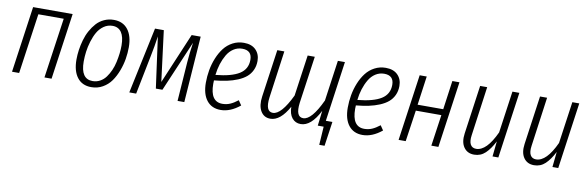

<svg xmlns="http://www.w3.org/2000/svg" viewBox="-48 -941 4573 1492"><g transform="rotate(10 2238.5 -194.5)"><path d="M301.8 0 370.1 -475.1H169.9L102.1 0H45.9L120.1 -522.9H432.1L357.9 0Z M672.4 11.2Q600.1 11.2 561.3 -39.6Q522.5 -90.3 522.5 -180.2Q522.5 -217.8 528.1 -256.8Q533.7 -295.9 545.2 -336.2Q556.6 -376.5 575.9 -411.6Q595.2 -446.8 620.1 -474.4Q645 -502 680.2 -518.1Q715.3 -534.2 756.3 -534.2Q828.6 -534.2 867.7 -483.6Q906.7 -433.1 906.7 -344.2Q906.7 -298.8 898.9 -251.7Q891.1 -204.6 873 -157Q855 -109.4 828.9 -72.3Q802.7 -35.2 762.2 -12Q721.7 11.2 672.4 11.2ZM674.3 -37.1Q706.1 -37.1 733.2 -52Q760.3 -66.9 778.8 -92.3Q797.4 -117.7 811.3 -148.9Q825.2 -180.2 833 -216.1Q840.8 -252 844.7 -284.7Q848.6 -317.4 848.6 -348.1Q848.6 -416.5 824.5 -451.7Q800.3 -486.8 754.4 -486.8Q716.3 -486.8 685.5 -465.3Q654.8 -443.8 635.7 -410.6Q616.7 -377.4 603.8 -334.7Q590.8 -292 585.7 -252.2Q580.6 -212.4 580.6 -174.8Q580.6 -37.1 674.3 -37.1Z M1442.4 -522.9 1405.3 0H1352.1L1374 -309.1Q1378.9 -379.9 1392.1 -465.8L1221.2 -64.9H1169.4L1114.3 -466.8Q1103.5 -389.2 1086.4 -306.2L1025.4 0H971.2L1082 -522.9H1151.4L1202.1 -123L1371.1 -522.9Z M1910.2 -413.1Q1910.2 -373 1895 -340.6Q1879.9 -308.1 1853.3 -285.6Q1826.7 -263.2 1787.4 -246.8Q1748 -230.5 1703.1 -220.9Q1658.2 -211.4 1603 -206.1Q1602.1 -197.3 1602.1 -179.2Q1602.1 -38.1 1698.2 -38.1Q1730.5 -38.1 1759 -50.3Q1787.6 -62.5 1819.8 -87.9L1845.2 -50.8Q1769 11.2 1692.9 11.2Q1622.1 11.2 1583 -38.6Q1543.9 -88.4 1543.9 -178.2Q1543.9 -228.5 1552.7 -278.1Q1561.5 -327.6 1580.6 -374.3Q1599.6 -420.9 1627 -456.3Q1654.3 -491.7 1694.3 -512.9Q1734.4 -534.2 1782.2 -534.2Q1843.3 -534.2 1876.7 -500.5Q1910.2 -466.8 1910.2 -413.1ZM1777.8 -486.8Q1740.2 -486.8 1709.5 -466.8Q1678.7 -446.8 1658.4 -412.4Q1638.2 -377.9 1625.2 -337.2Q1612.3 -296.4 1606.9 -250Q1732.4 -262.2 1793.2 -300.5Q1854 -338.9 1854 -412.1Q1854 -486.8 1777.8 -486.8Z M2580.6 -522.9 2513.7 -47.9H2565.4L2537.6 145H2495.6L2504.9 0H2458.5L2472.7 -119.1Q2406.7 11.2 2324.7 11.2Q2282.2 11.2 2256.6 -20.5Q2231 -52.2 2230.5 -108.9Q2164.1 11.2 2085.4 11.2Q2034.7 11.2 2009 -32Q1983.4 -75.2 1993.7 -147.9L2046.9 -522.9H2102.5L2050.8 -149.9Q2036.6 -37.1 2096.7 -37.1Q2163.1 -37.1 2240.7 -199.2L2286.6 -522.9H2342.8L2289.6 -149.9Q2275.4 -37.1 2336.4 -37.1Q2402.8 -37.1 2479.5 -202.1L2524.9 -522.9Z M3029.8 -413.1Q3029.8 -373 3014.6 -340.6Q2999.5 -308.1 2972.9 -285.6Q2946.3 -263.2 2907 -246.8Q2867.7 -230.5 2822.8 -220.9Q2777.8 -211.4 2722.7 -206.1Q2721.7 -197.3 2721.7 -179.2Q2721.7 -38.1 2817.9 -38.1Q2850.1 -38.1 2878.7 -50.3Q2907.2 -62.5 2939.5 -87.9L2964.8 -50.8Q2888.7 11.2 2812.5 11.2Q2741.7 11.2 2702.6 -38.6Q2663.6 -88.4 2663.6 -178.2Q2663.6 -228.5 2672.4 -278.1Q2681.2 -327.6 2700.2 -374.3Q2719.2 -420.9 2746.6 -456.3Q2773.9 -491.7 2814 -512.9Q2854 -534.2 2901.9 -534.2Q2962.9 -534.2 2996.3 -500.5Q3029.8 -466.8 3029.8 -413.1ZM2897.5 -486.8Q2859.9 -486.8 2829.1 -466.8Q2798.3 -446.8 2778.1 -412.4Q2757.8 -377.9 2744.9 -337.2Q2731.9 -296.4 2726.6 -250Q2852.1 -262.2 2912.8 -300.5Q2973.6 -338.9 2973.6 -412.1Q2973.6 -486.8 2897.5 -486.8Z M3354.5 0 3390.1 -247.1H3188.5L3152.3 0H3096.2L3170.4 -522.9H3226.1L3194.3 -294.9H3396.5L3428.2 -522.9H3484.4L3410.2 0Z M3693.4 11.2Q3639.2 11.2 3611.3 -29.3Q3583.5 -69.8 3593.3 -138.2L3647.5 -522.9H3703.1L3649.4 -134.8Q3642.1 -85.4 3656 -60.8Q3669.9 -36.1 3701.2 -36.1Q3783.2 -36.1 3855.5 -192.9L3902.3 -522.9H3957L3883.3 0H3837.4L3850.1 -121.1Q3818.4 -58.6 3781.5 -23.7Q3744.6 11.2 3693.4 11.2Z M4166 11.2Q4111.8 11.2 4084 -29.3Q4056.2 -69.8 4065.9 -138.2L4120.1 -522.9H4175.8L4122.1 -134.8Q4114.7 -85.4 4128.7 -60.8Q4142.6 -36.1 4173.8 -36.1Q4255.9 -36.1 4328.1 -192.9L4375 -522.9H4429.7L4356 0H4310.1L4322.8 -121.1Q4291 -58.6 4254.2 -23.7Q4217.3 11.2 4166 11.2Z"/></g></svg>

Font: Fira Sans Compressed Light
Style: Italic
Weight: 300
Width: 3
Italic angle: -8°
Designer: Carrois Corporate & Edenspiekermann AG
Foundry: Carrois Corporate GbR & Edenspiekermann AG
Version: Version 4.203;PS 004.203;hotconv 1.0.88;makeotf.lib2.5.64775